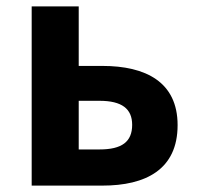

<svg xmlns="http://www.w3.org/2000/svg" viewBox="-20 -580 617 600"><path d="M79 0H300C435 0 535 -50 535 -189C535 -324 435 -374 300 -374H226V-560H79ZM226 -113V-265H291C361 -265 393 -240 393 -190C393 -137 361 -113 291 -113Z"/></svg>

Font: Source Han Sans KR
Style: Bold
Weight: 700
Designer: Ryoko NISHIZUKA 西塚涼子 (kana, bopomofo & ideographs); Paul D. Hunt (Latin, Greek & Cyrillic); Sandoll Communications 산돌커뮤니
Foundry: Adobe
Version: Version 2.004;hotconv 1.0.118;makeotfexe 2.5.65603